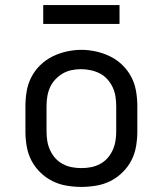

<svg xmlns="http://www.w3.org/2000/svg" viewBox="-20 -727 640 755"><path d="M300 8Q271 8 241.5 3Q212 -2 186 -15Q160 -28 138.5 -49Q117 -70 103.5 -96Q90 -122 85 -151.5Q80 -181 80 -210V-310Q80 -339 85 -368.5Q90 -398 103.5 -424Q117 -450 138.5 -471Q160 -492 186.5 -505Q213 -518 242 -524.5Q271 -531 300 -531Q329 -531 358 -524.5Q387 -518 413.5 -505Q440 -492 461.5 -471Q483 -450 496.5 -424Q510 -398 515 -368.5Q520 -339 520 -310V-210Q520 -181 515 -151.5Q510 -122 496.5 -96Q483 -70 461.5 -49Q440 -28 414 -15Q388 -2 358.5 3Q329 8 300 8ZM300 -66Q319 -66 337.5 -69.5Q356 -73 373 -82Q390 -91 402.5 -105Q415 -119 423 -136.5Q431 -154 434 -172.5Q437 -191 437 -210V-310Q437 -329 434 -348Q431 -367 423 -384Q415 -401 402 -415.5Q389 -430 372 -438.5Q355 -447 336 -451Q317 -455 298 -455Q279 -455 260.5 -451Q242 -447 226 -437.5Q210 -428 197 -414Q184 -400 176.5 -383Q169 -366 166 -347.5Q163 -329 163 -310V-210Q163 -191 166 -172.5Q169 -154 177 -136.5Q185 -119 197.5 -105Q210 -91 227 -82Q244 -73 262.5 -69.5Q281 -66 300 -66ZM150 -633V-707H450V-633Z"/></svg>

Font: Iosevka Custom Extended
Style: Regular
Weight: 400
Width: 7
Monospace: yes
Designer: Belleve Invis
Foundry: Belleve Invis
Version: Version 11.2.4; ttfautohint (v1.8.4)